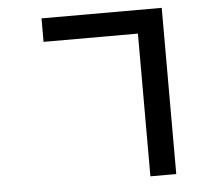

<svg xmlns="http://www.w3.org/2000/svg" viewBox="-56 -851 1113 969"><g transform="rotate(-5 500.0 -366.0)"><path d="M189 -668V-787H798V55H667V-668Z"/></g></svg>

Font: Noto Sans SC
Style: Bold
Weight: 700
Designer: Ryoko NISHIZUKA  (kana, bopomofo & ideographs); Paul D. Hunt (Latin, Greek & Cyrillic); Sandoll Communications , Soo-you
Foundry: Adobe
Version: Version 2.004-H2;hotconv 1.0.118;makeotfexe 2.5.65603